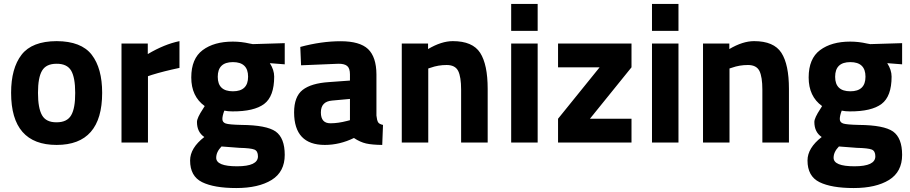

<svg xmlns="http://www.w3.org/2000/svg" viewBox="-20 -720 4596 970"><path d="M266.1 -102.1Q319.3 -102.1 339.8 -138.2Q360.4 -173.8 359.9 -251Q359.9 -328.1 339.4 -363.3Q318.4 -398.4 265.6 -397.9Q212.9 -397.9 192.4 -362.8Q171.9 -328.1 171.9 -251Q171.9 -173.8 192.4 -137.7Q212.9 -101.6 266.1 -102.1ZM266.1 -512.2Q390.6 -511.7 443.4 -443.4Q496.1 -375 496.1 -251Q496.1 12.2 266.1 12.2Q36.1 12.2 36.1 -251Q36.1 -375 88.9 -443.4Q141.6 -511.7 266.1 -512.2Z M593.8 0V-500H726.6V-446.8Q810.5 -496.6 886.7 -512.2V-377Q805.7 -359.9 747.6 -341.8L727.5 -335V0Z M1080.1 -332Q1080.1 -258.8 1156.7 -258.8Q1233.4 -258.8 1233.4 -332.5Q1233.4 -406.2 1156.7 -406.2Q1080.1 -406.2 1080.1 -332ZM1072.3 77.1Q1072.3 120.1 1177.7 120.1Q1283.2 120.1 1283.2 69.8Q1283.2 43 1265.1 35.6Q1247.1 28.3 1189.5 26.9L1099.1 20Q1072.3 47.4 1072.3 77.1ZM940.4 90.8Q940.4 27.8 1012.2 -27.8Q975.1 -52.7 975.1 -104Q975.1 -124 1005.4 -169.9L1014.2 -184.1Q946.3 -232.9 946.3 -328.6Q946.3 -423.8 1003.9 -466.8Q1061.5 -509.8 1156.2 -509.8Q1199.2 -509.8 1241.2 -500L1257.3 -497.1L1418.5 -502V-395L1343.3 -400.9Q1365.2 -366.7 1365.2 -333Q1365.2 -232.9 1314.5 -194.8Q1263.7 -156.7 1154.3 -157.2Q1131.3 -157.2 1113.3 -161.1Q1103.5 -135.3 1103.5 -118.7Q1103.5 -102.1 1120.1 -96.2Q1136.7 -90.3 1200.2 -88.9Q1326.2 -87.9 1372.6 -55.7Q1418.5 -22.9 1418.5 62.5Q1418.5 147.9 1352.5 189Q1286.1 230 1173.8 230Q1061.5 230 1001 200.2Q940.4 170.4 940.4 90.8Z M1649.9 -97.2Q1688 -97.2 1732.9 -108.9L1748 -112.8V-220.2L1657.2 -211.9Q1601.1 -207 1601.1 -151.9Q1601.1 -96.7 1649.9 -97.2ZM1881.8 -344.2V-136.2Q1884.3 -112.3 1890.1 -102.5Q1896 -92.8 1915 -88.9L1911.1 12.2Q1859.9 11.7 1829.6 4.9Q1799.3 -2 1768.1 -22.9Q1696.3 12.2 1621.1 12.2Q1466.3 12.2 1465.8 -151.9Q1465.8 -231.9 1508.8 -265.6Q1551.8 -299.3 1641.1 -305.2L1748 -313V-344.2Q1748 -375 1733.9 -386.7Q1719.7 -398.4 1689 -397.9L1501 -390.1L1497.1 -482.9Q1604 -511.7 1700.7 -511.7Q1797.4 -511.7 1839.4 -472.2Q1881.3 -432.1 1881.8 -344.2Z M2143.6 0H2009.8V-500H2142.6V-472.2Q2210.4 -512.2 2267.6 -512.2Q2367.7 -512.2 2405.8 -453.1Q2443.8 -394 2443.8 -271V0H2309.6V-267.1Q2309.6 -331.1 2294.9 -361.3Q2279.8 -391.6 2236.8 -391.6Q2193.8 -391.6 2155.8 -377.9L2143.6 -374Z M2562.5 -564V-700.2H2696.3V-564ZM2562.5 0V-500H2696.3V0Z M2799.3 -379.9V-500H3170.4V-379.9L2960.4 -120.1H3170.4V0H2799.3V-120.1L3009.3 -379.9Z M3273.9 -564V-700.2H3407.7V-564ZM3273.9 0V-500H3407.7V0Z M3665.5 0H3531.7V-500H3664.6V-472.2Q3732.4 -512.2 3789.6 -512.2Q3889.6 -512.2 3927.7 -453.1Q3965.8 -394 3965.8 -271V0H3831.5V-267.1Q3831.5 -331.1 3816.9 -361.3Q3801.8 -391.6 3758.8 -391.6Q3715.8 -391.6 3677.7 -377.9L3665.5 -374Z M4199.2 -332Q4199.2 -258.8 4275.9 -258.8Q4352.5 -258.8 4352.5 -332.5Q4352.5 -406.2 4275.9 -406.2Q4199.2 -406.2 4199.2 -332ZM4191.4 77.1Q4191.4 120.1 4296.9 120.1Q4402.3 120.1 4402.3 69.8Q4402.3 43 4384.3 35.6Q4366.2 28.3 4308.6 26.9L4218.3 20Q4191.4 47.4 4191.4 77.1ZM4059.6 90.8Q4059.6 27.8 4131.3 -27.8Q4094.2 -52.7 4094.2 -104Q4094.2 -124 4124.5 -169.9L4133.3 -184.1Q4065.4 -232.9 4065.4 -328.6Q4065.4 -423.8 4123 -466.8Q4180.7 -509.8 4275.4 -509.8Q4318.4 -509.8 4360.4 -500L4376.5 -497.1L4537.6 -502V-395L4462.4 -400.9Q4484.4 -366.7 4484.4 -333Q4484.4 -232.9 4433.6 -194.8Q4382.8 -156.7 4273.4 -157.2Q4250.5 -157.2 4232.4 -161.1Q4222.7 -135.3 4222.7 -118.7Q4222.7 -102.1 4239.3 -96.2Q4255.9 -90.3 4319.3 -88.9Q4445.3 -87.9 4491.7 -55.7Q4537.6 -22.9 4537.6 62.5Q4537.6 147.9 4471.7 189Q4405.3 230 4293 230Q4180.7 230 4120.1 200.2Q4059.6 170.4 4059.6 90.8Z"/></svg>

Font: TitilliumWeb-Bold
Style: Bold
Weight: 700
Version: Version 1.001;PS 57.000;hotconv 1.0.70;makeotf.lib2.5.55311